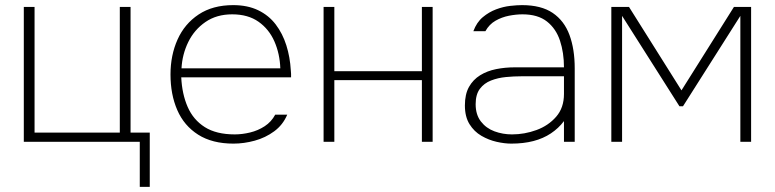

<svg xmlns="http://www.w3.org/2000/svg" viewBox="-20 -554 3027 750"><path d="M526 176V0H73V-527H115V-36H448V-527H490V-36H565V176Z M892 7Q809 7 754 -28Q699 -63 672.5 -124Q646 -185 646 -263Q646 -338 673.5 -399.5Q701 -461 756 -497.5Q811 -534 891 -534Q947 -534 988.5 -514Q1030 -494 1057 -458.5Q1084 -423 1098.5 -377Q1113 -331 1116 -279Q1117 -272 1117 -265.5Q1117 -259 1117 -252H688Q691 -187 713 -136.5Q735 -86 780 -57.5Q825 -29 897 -29Q926 -29 957 -36.5Q988 -44 1014 -61Q1040 -78 1055 -106H1102Q1085 -66 1051 -41Q1017 -16 975 -4.5Q933 7 892 7ZM689 -287H1075Q1073 -344 1052 -392Q1031 -440 990 -469Q949 -498 887 -498Q826 -498 782.5 -468Q739 -438 715.5 -390Q692 -342 689 -287Z M1244 0V-527H1286V-276H1628V-527H1670V0H1628V-241H1286V0Z M1977 7Q1951 7 1920 0Q1889 -7 1860.5 -23.5Q1832 -40 1814 -69Q1796 -98 1796 -142Q1796 -186 1812 -214.5Q1828 -243 1855.5 -260Q1883 -277 1918 -284Q1953 -291 1991 -291H2183Q2183 -348 2167.5 -395Q2152 -442 2116.5 -470Q2081 -498 2021 -498Q1996 -498 1968 -492.5Q1940 -487 1915.5 -473Q1891 -459 1876 -432H1829Q1842 -467 1866 -487Q1890 -507 1918 -517.5Q1946 -528 1973 -531Q2000 -534 2019 -534Q2094 -534 2139 -503.5Q2184 -473 2204.5 -417.5Q2225 -362 2225 -287V0H2183V-81Q2162 -53 2132 -33Q2102 -13 2063.5 -3Q2025 7 1977 7ZM1980 -29Q2029 -29 2075.5 -46Q2122 -63 2152.5 -98Q2183 -133 2183 -187V-256H2016Q1987 -256 1956 -253Q1925 -250 1898 -239.5Q1871 -229 1854.5 -207Q1838 -185 1838 -147Q1838 -106 1858.5 -79.5Q1879 -53 1911.5 -41Q1944 -29 1980 -29Z M2368 0V-527H2437L2642 -201L2847 -527H2914V0H2872V-492L2648 -139H2634L2410 -492V0Z"/></svg>

Font: Onest Thin
Style: Regular
Weight: 250
Designer: Dmitri Voloshin, Andrey Kudryavtsev
Foundry: Dmitri Voloshin, Andrey Kudryavtsev
Version: Version 1.000;gftools[0.9.33]